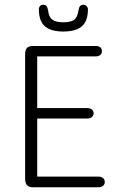

<svg xmlns="http://www.w3.org/2000/svg" viewBox="-20 -790 491 810"><path d="M137 -552H383Q396 -552 403 -558Q410 -564 410 -574Q410 -585 403 -590.5Q396 -596 383 -596H121Q102 -596 94 -588Q86 -580 86 -561V-35Q86 -19 93.5 -9.5Q101 0 119 0H395Q407 0 414.5 -6Q422 -12 422 -22Q422 -33 414.5 -39Q407 -45 395 -45H137V-290H348Q360 -290 367.5 -296Q375 -302 375 -312Q375 -322 367.5 -328Q360 -334 348 -334H137ZM311 -746Q307 -718 293.5 -707Q280 -696 247 -696Q216 -696 201 -707Q186 -718 183 -745Q181 -758 176.5 -764Q172 -770 162 -770Q154 -770 149 -764.5Q144 -759 144 -751Q144 -701 169.5 -679Q195 -657 247 -657Q282 -657 305 -666.5Q328 -676 339.5 -696.5Q351 -717 351 -751Q351 -758 345.5 -764Q340 -770 333 -770Q323 -770 318 -764.5Q313 -759 311 -746Z"/></svg>

Font: Beiruti Light
Style: Regular
Weight: 300
Designer: Arlette Boutros
Foundry: Boutros
Version: Version 1.41